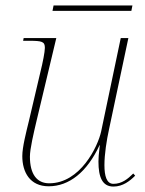

<svg xmlns="http://www.w3.org/2000/svg" viewBox="-20 -676 533 706"><path d="M173 -636H463L467 -656H177ZM397 10C432 10 458 -11 477 -30L470 -38C450 -18 428 0 397 0C372 0 364 -29 364 -69C364 -109 372 -160 381 -201L452 -536H424L352 -193C340 -137 275 -2 161 -2C116 -2 90 -35 90 -100C90 -129 104 -187 114 -230L187 -536H67L65 -526H87C135 -526 145 -523 145 -500C145 -485 137 -445 129 -413L86 -230C76 -189 62 -135 62 -102C62 -43 90 9 159 9C234 9 300 -43 346 -142H347C343 -111 342 -93 342 -82C342 -25 356 10 397 10Z"/></svg>

Font: Noto Serif Display Thin
Style: Italic
Weight: 100
Italic angle: -12°
Designer: Monotype Design Team
Foundry: Monotype Imaging Inc.
Version: Version 2.009